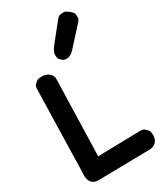

<svg xmlns="http://www.w3.org/2000/svg" viewBox="-256 -1135 1065 1252"><g transform="rotate(-30 276.5 -509.5)"><path d="M104.5 21.5 485.4 15.1Q516.6 14.6 534.7 -4.9Q552.7 -24.9 552.7 -54.2Q552.7 -85 543.5 -94.2Q534.2 -103.5 524.7 -112.8Q515.1 -122.1 483.4 -121.6L172.9 -114.7L189 -685.5Q189.9 -715.3 167.5 -732.4Q145.5 -749.5 113.3 -749.5Q84 -749 75 -741Q65.9 -732.9 56.6 -724.6Q47.4 -716.3 46.9 -689L30.8 -48.3Q30.3 -17.6 46.9 1.5Q64.5 21.5 94.2 21.5ZM483.4 -1022.9Q460 -1042 447.3 -1041Q434.6 -1040 421.6 -1039.1Q408.7 -1038.1 390.1 -1014.6L288.6 -887.7Q273.9 -869.1 270.3 -860.6Q266.6 -852.1 262.7 -843.3Q258.8 -834.5 259.8 -825.4Q260.7 -816.4 261.5 -807.1Q262.2 -797.9 276.4 -784.2Q290.5 -770.5 299.1 -769.8Q307.6 -769 316.2 -768.3Q324.7 -767.6 332.8 -771.5Q340.8 -775.4 348.6 -779.3Q356.4 -783.2 371.1 -798.3Q373.5 -801.3 376.5 -804.2L492.2 -931.2Q511.2 -951.7 510.7 -963.9Q510.3 -976.1 509.8 -988Q509.3 -1000 488.8 -1018.6Q486.3 -1020.5 483.4 -1022.9Z"/></g></svg>

Font: Comic Relief
Style: Bold
Weight: 700
Designer: Jeff Davis
Foundry: Loudifier
Version: Version 1.200; ttfautohint (v1.8.4.7-5d5b)